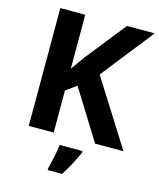

<svg xmlns="http://www.w3.org/2000/svg" viewBox="-134 -808 932 1124"><g transform="rotate(15 332.0 -246.5)"><path d="M664 0H492L305 -301L241 -255V0H90V-714H241V-387Q256 -408 271 -429Q286 -450 301 -471L494 -714H662L413 -398ZM432 61V71Q417 104 397 142.5Q377 181 351 221H264V208Q272 179 281 136Q290 93 294 61Z"/></g></svg>

Font: Noto Sans IKEA
Style: Bold
Weight: 600
Designer: Monotype Design Team
Foundry: Monotype Imaging Inc.
Version: Version 2.001